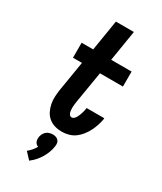

<svg xmlns="http://www.w3.org/2000/svg" viewBox="-242 -821 985 1165"><g transform="rotate(30 250.0 -238.0)"><path d="M256 8Q230 8 206 1Q182 -6 163.5 -21.5Q145 -37 134 -59Q123 -81 118 -106Q113 -131 114.5 -157Q116 -183 120 -209L154 -415H91V-520H172L207 -735H333L298 -520H441V-415H280L243 -192Q242 -182 240.5 -173Q239 -164 239 -155Q239 -146 239.5 -137Q240 -128 242 -119.5Q244 -111 250 -104Q256 -97 265 -97Q274 -97 281 -104Q288 -111 293 -119.5Q298 -128 301 -136.5Q304 -145 307 -154Q310 -163 312 -172Q314 -181 315 -189V-192H439V-186Q435 -163 427.5 -140Q420 -117 409 -95.5Q398 -74 382.5 -54Q367 -34 347 -19.5Q327 -5 303 1.5Q279 8 256 8ZM173 259 131 214Q145 203 157 189Q169 175 178 159Q170 156 164.5 151Q159 146 155.5 138.5Q152 131 151.5 122.5Q151 114 152 105Q154 94 159.5 83Q165 72 174 64Q183 56 195.5 52.5Q208 49 219 49Q230 49 240.5 52.5Q251 56 258 64Q265 72 266.5 83Q268 94 266 105Q263 127 255 148.5Q247 170 235 190Q223 210 207 227.5Q191 245 173 259Z"/></g></svg>

Font: Iosevka Term Curly XBd Obl
Style: Regular
Weight: 800
Italic angle: -9°
Designer: Belleve Invis
Foundry: Belleve Invis
Version: Version 32.3.0